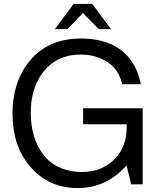

<svg xmlns="http://www.w3.org/2000/svg" viewBox="-20 -938 818 981"><path d="M356.4 -918H451.2L547.4 -789.1H484.4L403.3 -871.6L324.2 -789.1H260.3ZM709 -384.8V3.9H649.9L627 -92.8Q522.9 22.9 377.9 22.9Q225.1 22.9 130.9 -90.8Q43.9 -194.8 43.9 -356.9Q43.9 -533.2 146 -643.1Q160.2 -658.2 175.8 -670.9Q261.2 -741.2 394 -741.2Q573.2 -741.2 653.8 -623Q687 -574.2 699.2 -507.8H604Q583 -606 487.8 -642.1Q445.8 -659.2 393.1 -659.2Q261.2 -659.2 189.9 -555.2Q137.2 -477.1 137.2 -361.8Q137.2 -235.8 198.2 -151.9L213.9 -132.8Q279.8 -61 397.9 -59.1Q512.2 -59.1 578.1 -139.2Q627 -199.2 627 -283.2V-303.2H404.8V-384.8Z"/></svg>

Font: SolaimanLipi
Style: Normal
Weight: 400
Designer: Solaiman Karim
Foundry: Al Mamun Sumon
Version: Version 2.000